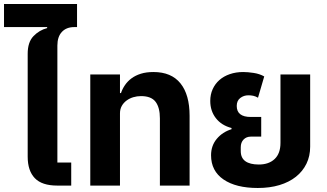

<svg xmlns="http://www.w3.org/2000/svg" viewBox="-55 -925 1629 957"><path d="M230 0Q154 0 118.5 -37Q83 -74 83 -144V-657Q83 -715 112 -745Q141 -775 180 -785V-790H-35V-905H329V-790H315Q276 -790 253.5 -766Q231 -742 231 -698V-115H300V0Z M395 -554H543V-461H548Q555 -482 568 -501Q581 -520 600.5 -534.5Q620 -549 647 -557.5Q674 -566 710 -566Q799 -566 844.5 -509.5Q890 -453 890 -348V0H742V-335Q742 -389 720.5 -417.5Q699 -446 648 -446Q628 -446 609.5 -440.5Q591 -435 576 -424Q561 -413 552 -397Q543 -381 543 -360V0H395Z M1230 12Q1121 12 1059 -30.5Q997 -73 997 -151Q997 -199 1025.5 -233Q1054 -267 1099 -281V-287Q1049 -300 1021 -336Q993 -372 993 -422Q993 -454 1005 -480.5Q1017 -507 1038.5 -526Q1060 -545 1090.5 -555.5Q1121 -566 1157 -566Q1180 -566 1209.5 -561.5Q1239 -557 1262 -544L1231 -438Q1219 -445 1207.5 -447.5Q1196 -450 1183 -450Q1160 -450 1142.5 -436.5Q1125 -423 1125 -397Q1125 -342 1195 -342H1247V-244H1195Q1173 -244 1159 -229.5Q1145 -215 1145 -191V-172Q1145 -138 1168 -121.5Q1191 -105 1235 -105Q1285 -105 1314 -132.5Q1343 -160 1343 -213V-554H1491V-194Q1491 -147 1472.5 -109Q1454 -71 1420 -44Q1386 -17 1338 -2.5Q1290 12 1230 12Z"/></svg>

Font: IBM Plex Thai
Style: Bold
Weight: 700
Designer: Mike Abbink, Paul van der Laan, Pieter van Rosmalen, Ben Mitchell, Mark Frömberg
Foundry: Bold Monday
Version: Version 1.0